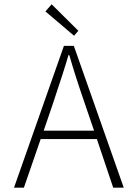

<svg xmlns="http://www.w3.org/2000/svg" viewBox="-20 -872 640 892"><path d="M225 -388 183 -265H417L375 -388Q329 -521 302 -616H298Q281 -555 225 -388ZM45 0 277 -659H323L555 0H506L430 -226H169L91 0ZM324 -706 191 -819 220 -852 344 -729Z"/></svg>

Font: TypoPRO Source Code Pro
Style: Regular
Weight: 300
Monospace: yes
Designer: Paul D. Hunt, Teo Tuominen
Foundry: Adobe Systems Incorporated
Version: Version 2.010;PS 1.0;hotconv 1.0.84;makeotf.lib2.5.63406